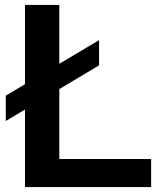

<svg xmlns="http://www.w3.org/2000/svg" viewBox="-20 -760 641 780"><path d="M3.5 -268.5V-371.5L382.5 -597V-494.5ZM81.5 0V-740H221V-114H594V0Z"/></svg>

Font: Encode Sans SC SemiExpanded SemiBold
Style: Regular
Weight: 600
Width: 6
Designer: Multiple Designers
Foundry: Impallari Type
Version: Version 3.002